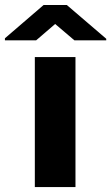

<svg xmlns="http://www.w3.org/2000/svg" viewBox="-81 -760 452 780"><path d="M225.6 -528.3V0H60.5V-528.3ZM190.4 -739.7 350.6 -602.5V-596.2H221.2L143.1 -662.6L65.9 -596.2H-61V-604.5L96.2 -739.7Z"/></svg>

Font: Vazirmatn RD UI Black
Style: Regular
Weight: 900
Designer: Saber Rastikerdar
Foundry: Saber Rastikerdar
Version: Version 33.003